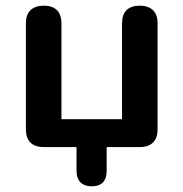

<svg xmlns="http://www.w3.org/2000/svg" viewBox="-20 -517 645 675"><path d="M302 138Q277 138 263 124Q249 110 249 83V0H133Q103 0 87 -16Q71 -32 71 -62V-434Q71 -466 87.5 -481.5Q104 -497 134 -497Q164 -497 180 -481.5Q196 -466 196 -434V-98H409V-434Q409 -466 425 -481.5Q441 -497 471 -497Q501 -497 517.5 -481.5Q534 -466 534 -434V-62Q534 -32 518 -16Q502 0 472 0H355V83Q355 138 302 138Z"/></svg>

Font: Nunito
Style: Bold
Weight: 700
Designer: Vernon Adams
Foundry: Vernon Adams
Version: Version 3.602